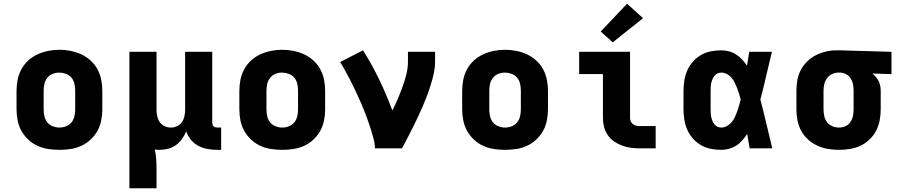

<svg xmlns="http://www.w3.org/2000/svg" viewBox="-20 -799 4840 1034"><path d="M300 8Q270 8 240 3.5Q210 -1 182.5 -13.5Q155 -26 132.5 -47Q110 -68 95.5 -94Q81 -120 75 -150Q69 -180 69 -210V-310Q69 -340 75 -370Q81 -400 95.5 -426.5Q110 -453 132.5 -473.5Q155 -494 182.5 -506.5Q210 -519 240 -525Q270 -531 300 -531Q330 -531 360 -525Q390 -519 417.5 -506.5Q445 -494 467.5 -473.5Q490 -453 504.5 -426.5Q519 -400 525 -370Q531 -340 531 -310V-210Q531 -180 525 -150Q519 -120 504.5 -94Q490 -68 467.5 -47Q445 -26 417.5 -13.5Q390 -1 360 3.5Q330 8 300 8ZM300 -112Q318 -112 336 -119Q354 -126 365.5 -140.5Q377 -155 381 -173.5Q385 -192 385 -210V-310Q385 -329 381 -347.5Q377 -366 365 -380.5Q353 -395 335 -401.5Q317 -408 299 -408Q280 -408 263 -401Q246 -394 234.5 -379.5Q223 -365 219 -346.5Q215 -328 215 -310V-210Q215 -192 219 -173.5Q223 -155 234.5 -140.5Q246 -126 264 -119Q282 -112 300 -112Z M677 215V-520H823V-210Q823 -192 826.5 -174.5Q830 -157 839.5 -142.5Q849 -128 865.5 -120Q882 -112 900 -112Q918 -112 934.5 -120Q951 -128 960.5 -142.5Q970 -157 973.5 -174.5Q977 -192 977 -210V-520H1123V-140Q1123 -134 1124.5 -128.5Q1126 -123 1130 -119Q1134 -115 1139.5 -113.5Q1145 -112 1151 -112H1171V8H1151Q1124 8 1098 3.5Q1072 -1 1048.5 -13.5Q1025 -26 1008 -46.5Q991 -67 983 -92Q974 -70 960.5 -51Q947 -32 928 -18Q909 -4 886 2Q863 8 840 8Q833 8 826.5 7.5Q820 7 814 6Q819 31 821 56.5Q823 82 823 107V215Z M1500 8Q1470 8 1440 3.5Q1410 -1 1382.5 -13.5Q1355 -26 1332.5 -47Q1310 -68 1295.5 -94Q1281 -120 1275 -150Q1269 -180 1269 -210V-310Q1269 -340 1275 -370Q1281 -400 1295.5 -426.5Q1310 -453 1332.5 -473.5Q1355 -494 1382.5 -506.5Q1410 -519 1440 -525Q1470 -531 1500 -531Q1530 -531 1560 -525Q1590 -519 1617.5 -506.5Q1645 -494 1667.5 -473.5Q1690 -453 1704.5 -426.5Q1719 -400 1725 -370Q1731 -340 1731 -310V-210Q1731 -180 1725 -150Q1719 -120 1704.5 -94Q1690 -68 1667.5 -47Q1645 -26 1617.5 -13.5Q1590 -1 1560 3.5Q1530 8 1500 8ZM1500 -112Q1518 -112 1536 -119Q1554 -126 1565.5 -140.5Q1577 -155 1581 -173.5Q1585 -192 1585 -210V-310Q1585 -329 1581 -347.5Q1577 -366 1565 -380.5Q1553 -395 1535 -401.5Q1517 -408 1499 -408Q1480 -408 1463 -401Q1446 -394 1434.5 -379.5Q1423 -365 1419 -346.5Q1415 -328 1415 -310V-210Q1415 -192 1419 -173.5Q1423 -155 1434.5 -140.5Q1446 -126 1464 -119Q1482 -112 1500 -112Z M1999 0Q1999 -25 1992.5 -49.5Q1986 -74 1978.5 -98.5Q1971 -123 1962.5 -146.5Q1954 -170 1945 -193.5Q1936 -217 1926 -240Q1916 -263 1905.5 -286Q1895 -309 1884 -331.5Q1873 -354 1861.5 -376.5Q1850 -399 1837.5 -421Q1825 -443 1812 -465L1935 -528Q1983 -452 2022.5 -370Q2062 -288 2093 -204Q2109 -235 2122.5 -267Q2136 -299 2148 -332Q2160 -365 2168.5 -399Q2177 -433 2177 -468V-520H2323V-468Q2323 -436 2316.5 -405.5Q2310 -375 2300.5 -344.5Q2291 -314 2280 -284.5Q2269 -255 2256.5 -226Q2244 -197 2230.5 -168.5Q2217 -140 2203 -112Q2189 -84 2174.5 -56Q2160 -28 2145 0Z M2700 8Q2670 8 2640 3.5Q2610 -1 2582.5 -13.5Q2555 -26 2532.5 -47Q2510 -68 2495.5 -94Q2481 -120 2475 -150Q2469 -180 2469 -210V-310Q2469 -340 2475 -370Q2481 -400 2495.5 -426.5Q2510 -453 2532.5 -473.5Q2555 -494 2582.5 -506.5Q2610 -519 2640 -525Q2670 -531 2700 -531Q2730 -531 2760 -525Q2790 -519 2817.5 -506.5Q2845 -494 2867.5 -473.5Q2890 -453 2904.5 -426.5Q2919 -400 2925 -370Q2931 -340 2931 -310V-210Q2931 -180 2925 -150Q2919 -120 2904.5 -94Q2890 -68 2867.5 -47Q2845 -26 2817.5 -13.5Q2790 -1 2760 3.5Q2730 8 2700 8ZM2700 -112Q2718 -112 2736 -119Q2754 -126 2765.5 -140.5Q2777 -155 2781 -173.5Q2785 -192 2785 -210V-310Q2785 -329 2781 -347.5Q2777 -366 2765 -380.5Q2753 -395 2735 -401.5Q2717 -408 2699 -408Q2680 -408 2663 -401Q2646 -394 2634.5 -379.5Q2623 -365 2619 -346.5Q2615 -328 2615 -310V-210Q2615 -192 2619 -173.5Q2623 -155 2634.5 -140.5Q2646 -126 2664 -119Q2682 -112 2700 -112Z M3427 0Q3403 0 3378.5 -3Q3354 -6 3331 -14.5Q3308 -23 3287.5 -37Q3267 -51 3253 -71.5Q3239 -92 3233 -116Q3227 -140 3227 -165V-400H3099V-520H3373V-165Q3373 -155 3377 -145.5Q3381 -136 3389 -130Q3397 -124 3407 -122Q3417 -120 3427 -120H3511V0ZM3280 -571 3215 -629 3357 -779 3443 -701Z M3864 8Q3836 8 3808 2.5Q3780 -3 3755.5 -17Q3731 -31 3712 -52.5Q3693 -74 3681.5 -100Q3670 -126 3665.5 -154Q3661 -182 3661 -210V-310Q3661 -338 3665.5 -366Q3670 -394 3681.5 -420Q3693 -446 3712 -467.5Q3731 -489 3755.5 -503Q3780 -517 3808 -522.5Q3836 -528 3864 -528Q3885 -528 3906 -522.5Q3927 -517 3944.5 -505.5Q3962 -494 3976.5 -478.5Q3991 -463 4003 -445Q4006 -464 4009 -482.5Q4012 -501 4015 -520H4137Q4121 -456 4106.5 -391.5Q4092 -327 4075 -263Q4092 -198 4107.5 -132Q4123 -66 4139 0H4017Q4014 -19 4010.5 -39Q4007 -59 4004 -78Q3992 -60 3978 -43.5Q3964 -27 3946 -15.5Q3928 -4 3907 2Q3886 8 3864 8ZM3864 -112Q3881 -112 3895.5 -120.5Q3910 -129 3920.5 -141.5Q3931 -154 3938 -169Q3945 -184 3950.5 -199.5Q3956 -215 3960.5 -231Q3965 -247 3969 -263Q3965 -278 3960.5 -293.5Q3956 -309 3950 -324Q3944 -339 3937 -353.5Q3930 -368 3919.5 -380.5Q3909 -393 3894.5 -400.5Q3880 -408 3864 -408Q3854 -408 3844 -403.5Q3834 -399 3827.5 -390.5Q3821 -382 3817 -372.5Q3813 -363 3810.5 -352.5Q3808 -342 3807.5 -331.5Q3807 -321 3807 -310V-210Q3807 -199 3807.5 -188.5Q3808 -178 3810.5 -167.5Q3813 -157 3817 -147.5Q3821 -138 3827.5 -129.5Q3834 -121 3844 -116.5Q3854 -112 3864 -112Z M4499 8Q4469 8 4439 3Q4409 -2 4382 -14.5Q4355 -27 4332 -47.5Q4309 -68 4295 -94Q4281 -120 4275 -150Q4269 -180 4269 -210V-310Q4269 -339 4274 -367.5Q4279 -396 4292.5 -421.5Q4306 -447 4326.5 -467.5Q4347 -488 4372.5 -501Q4398 -514 4426.5 -521Q4455 -528 4483 -528Q4488 -528 4492 -528Q4496 -528 4500 -528L4781 -520V-400L4678 -403Q4688 -395 4697 -384.5Q4706 -374 4712 -362Q4718 -350 4720.5 -336.5Q4723 -323 4723 -310V-210Q4723 -180 4717.5 -151Q4712 -122 4698.5 -95.5Q4685 -69 4663 -48Q4641 -27 4614.5 -14.5Q4588 -2 4558.5 3Q4529 8 4499 8ZM4499 -112Q4517 -112 4533.5 -119.5Q4550 -127 4560 -142Q4570 -157 4573.5 -174.5Q4577 -192 4577 -210V-310Q4577 -327 4574 -344Q4571 -361 4562 -375.5Q4553 -390 4538 -398.5Q4523 -407 4506 -408H4500Q4499 -408 4497.5 -408Q4496 -408 4495 -408Q4477 -408 4460.5 -400Q4444 -392 4433.5 -377.5Q4423 -363 4419 -345.5Q4415 -328 4415 -310V-210Q4415 -192 4419 -173.5Q4423 -155 4434.5 -140.5Q4446 -126 4463 -119Q4480 -112 4499 -112Z"/></svg>

Font: Iosevka Custom Heavy Extended
Style: Regular
Weight: 900
Width: 7
Monospace: yes
Designer: Belleve Invis
Foundry: Belleve Invis
Version: Version 11.2.4; ttfautohint (v1.8.4)